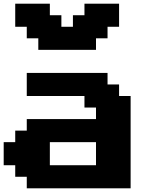

<svg xmlns="http://www.w3.org/2000/svg" viewBox="-20 -1020 852 1040"><path d="M125 0H687.5V-500H625V-562.5H562.5V-625H125V-500H437.5V-437.5H500V-375H125V-312.5H62.5V-250H0V-125H62.5V-62.5H125ZM500 -125H250V-250H500ZM187.5 -750H500V-812.5H562.5V-875H625V-1000H437.5V-937.5H375V-875H312.5V-937.5H250V-1000H62.5V-875H125V-812.5H187.5Z"/></svg>

Font: Faithful 32x
Style: Semibold
Weight: 400
Foundry: Faithful Resource Pack
Version: Version 1.0; January 27, 2023